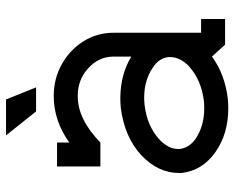

<svg xmlns="http://www.w3.org/2000/svg" viewBox="-89 -659 759 621"><g transform="rotate(-90 290.5 -348.5)"><path d="M251 -67.4Q262.2 -67.4 273.9 -68.4Q341.3 -76.7 385.3 -115.7Q416.5 -144.5 416.5 -178.7V-182.1Q413.1 -213.9 382.8 -233.4Q341.8 -261.7 284.7 -261.7Q272.9 -261.7 261.2 -260.3Q193.8 -252.4 150.4 -212.9Q139.6 -204.1 128.9 -186.5Q119.1 -170.9 119.1 -150.9V-147Q122.6 -116.2 152.3 -95.2Q193.8 -67.4 251 -67.4ZM251 10.3Q167.5 10.3 108.4 -31.7Q49.3 -73.7 41.5 -140.6V-148.4Q41.5 -217.3 99.4 -271.2Q157.2 -325.2 252.9 -337.4Q269 -338.9 284.7 -338.9Q361.8 -337.9 418 -303.2V-359.9Q418 -408.2 380.6 -442.4Q343.3 -476.6 290.5 -476.6Q214.8 -476.6 140.1 -403.3H62.5V-543.5H140.1V-503.9Q210.4 -554.2 290.5 -554.2Q346.7 -554.2 393.3 -528.1Q439.9 -502 467.5 -458Q495.1 -414.1 495.1 -359.9V-77.6H539.6V0H456.5L418 -42.5Q361.8 -1 282.2 8.8Q266.1 10.3 251 10.3ZM240.7 -611.3 163.1 -708.5H279.3L318.4 -611.3Z"/></g></svg>

Font: Turpis
Style: Regular
Weight: 400
Designer: GGBotNet
Foundry: f0n7
Version: 1.00